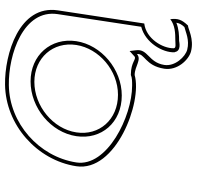

<svg xmlns="http://www.w3.org/2000/svg" viewBox="-30 -566 780 760"><g transform="rotate(-90 360.0 -186.0)"><path d="M82 -274C58 -118 335 -12 443 -43C478 -43 504 -14 526 -34C530 -3 480 -2 468 74C460 126 503 171 536 180C586 193 626 168 639 168C662 144 668 128 664 98C640 117 608 118 580 118C567 118 550 122 549 112C548 68 587 2 647 -5L699 -347C722 -500 525 -558 405 -556C246 -554 106 -430 82 -274ZM97 -274C120 -422 252 -539 403 -541C523 -543 705 -484 684 -347L634 -17C571 -1 531 68 533 115V116H534C538 143 575 133 578 133C600 133 626 132 650 122C648 134 644 142 633 154C612 159 582 175 543 165C516 158 476 117 483 74C493 11 548 10 541 -38L538 -63L517 -44C506 -34 495 -58 445 -58H443C433 -53 417 -53 401 -53C279 -53 78 -152 97 -274ZM201 -274C186 -175 255 -94 362 -94C466 -94 562 -175 577 -274C592 -375 521 -455 418 -455C314 -455 216 -375 201 -274ZM216 -274C230 -366 320 -440 416 -440C511 -440 576 -366 562 -274C548 -184 461 -109 365 -109C266 -109 202 -184 216 -274Z"/></g></svg>

Font: Ampere
Style: OuLnIta
Weight: 400
Version: Version 1